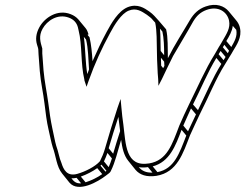

<svg xmlns="http://www.w3.org/2000/svg" viewBox="-20 -622 987 772"><path d="M151 -506C169 -539 212 -568 257 -551C276 -544 288 -531 293 -513L296 -500C311 -442 304 -364 319 -303C319 -299 320 -297 321 -294L328 -273L336 -296C362 -369 389 -427 422 -488C441 -524 468 -567 497 -579C528 -592 550 -576 570 -563C581 -555 589 -549 595 -541L604 -531C611 -499 610 -453 611 -412C611 -392 612 -371 613 -352C613 -335 615 -319 616 -304L617 -277L631 -304C644 -331 665 -376 676 -397C703 -444 731 -489 757 -536C771 -559 786 -573 810 -582C859 -600 894 -573 901 -539C907 -509 891 -486 875 -458C871 -451 866 -442 860 -433L844 -405C806 -345 773 -268 740 -202C726 -172 714 -148 701 -117C672 -41 652 23 580 35C484 51 486 -43 476 -121C473 -141 470 -167 468 -191L465 -224L453 -190C436 -138 416 -74 402 -24C397 -6 389 12 382 26C363 48 323 68 291 77C249 89 235 59 227 33C218 13 215 -12 206 -36C201 -52 195 -87 190 -108C184 -136 178 -175 174 -209C168 -253 159 -294 155 -339C153 -359 152 -389 150 -407V-427C142 -454 135 -477 151 -506ZM133 -429C134 -426 133 -426 134 -423L135 -403C137 -385 138 -356 140 -336C144 -289 154 -248 159 -205C163 -171 168 -131 175 -102C180 -81 186 -49 192 -30C205 4 207 48 230 76L259 112C295 155 375 108 406 84C416 76 422 73 425 67C444 29 453 -14 467 -60C471 -28 478 3 496 25L525 61C542 81 569 91 609 85C693 71 716 -6 744 -78C757 -108 770 -133 783 -162C817 -228 848 -306 885 -364L902 -392C908 -401 913 -410 917 -417C932 -442 953 -472 945 -509C943 -520 937 -532 929 -541L900 -576C882 -598 849 -611 807 -596C778 -586 759 -567 744 -542C715 -492 682 -442 655 -388C654 -428 656 -471 648 -504C638 -516 628 -527 618 -539C605 -553 597 -564 580 -576C561 -589 533 -609 493 -593C455 -577 428 -529 409 -494C388 -455 370 -417 352 -376C350 -409 347 -442 340 -472L332 -482L336 -484C333 -493 330 -502 324 -509L295 -544C287 -553 277 -560 264 -565C211 -586 159 -551 138 -512C125 -488 122 -464 129 -442ZM640 -374C640 -368 641 -362 641 -357C639 -354 638 -351 636 -348L628 -358C628 -369 627 -379 627 -390ZM640 -400 626 -417C625 -447 626 -478 623 -507L633 -495C639 -469 640 -434 640 -400ZM930 -502C935 -476 923 -456 910 -433L890 -457C901 -475 913 -495 916 -518ZM901 -418C899 -415 898 -411 896 -408L876 -432C878 -435 880 -439 882 -442ZM887 -393 879 -380 859 -404 867 -417ZM870 -365C835 -309 806 -240 776 -179L756 -202C787 -263 816 -334 850 -389ZM768 -162C757 -139 747 -118 736 -94L717 -117C728 -141 737 -163 748 -186ZM729 -77C701 -5 681 57 613 70L594 47C662 29 686 -36 710 -100ZM593 72C566 73 550 64 538 50C549 52 561 52 575 50ZM430 15C426 27 422 39 417 50L398 27C403 16 408 5 412 -7ZM435 -4 417 -26C428 -64 442 -109 456 -152C458 -133 461 -114 463 -95C453 -64 443 -32 435 -4ZM408 65C407 66 406 67 404 68L384 44L388 40ZM391 78C373 91 347 104 324 111L305 88C328 80 353 67 371 54ZM306 115C285 117 276 106 267 95C273 95 280 95 288 93ZM756 -536ZM338 -343C336 -337 333 -330 331 -324C323 -369 324 -425 317 -474L326 -463C335 -427 335 -385 338 -343Z"/></svg>

Font: Blanket
Style: Ugh
Weight: 900
Foundry: Cannot Into Space Fonts
Version: Version 0.9